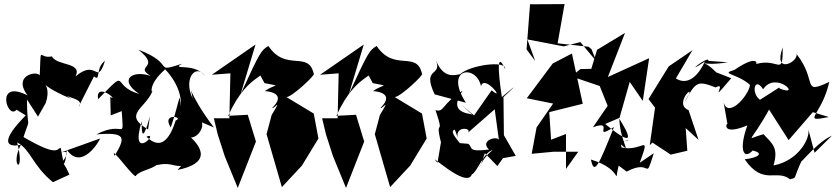

<svg xmlns="http://www.w3.org/2000/svg" viewBox="-20 -827 4093 940"><path d="M166 -256 204 -323C246 -447 113 -433 329 -343L185 -435C253 -340 409 -357 364 -303L440 -453C475 -424 445 -495 494 -529C453 -403 456 -543 350 -453C384 -524 259 -503 234 -551C166 -535 183 -621 174 -446C194 -488 31 -470 115 -360C-49 -443 18 -236 61 -290L106 -262C-18 -137 8 -103 82 -118C25 -9 107 36 64 -130C132 -93 137 -19 239 65L320 28C274 -75 297 32 307 -94C379 11 467 -136 470 -149L263 -75C356 -112 269 -16 289 -41L277 -104C257 -97 262 -59 95 -156C133 -270 113 -173 112 -340Z M522 -262 576 -283C586 -127 590 -242 452 -169C599 -181 595 -154 541 -64C513 -127 646 62 646 32C680 -5 770 6 774 -74C709 23 745 -41 827 -19C943 10 945 -105 849 5C996 -24 997 -96 875 -187C921 -80 1052 -266 896 -259L1027 -203C896 -377 909 -432 923 -345C873 -449 947 -525 990 -445C945 -527 808 -479 872 -515C723 -468 848 -511 657 -584C774 -492 632 -507 718 -455C628 -486 557 -437 662 -367C518 -407 619 -503 460 -341C447 -431 567 -328 520 -352ZM835 -262 816 -203C768 -278 886 -254 840 -237C808 -135 762 -94 697 -158C766 -186 611 -26 674 -234C671 -113 698 -200 714 -257L705 -193C578 -268 692 -294 727 -382C727 -361 697 -407 788 -487C770 -506 875 -414 865 -306C846 -298 877 -267 859 -350Z M1275 -420C1361 -402 1329 -418 1276 -381C1276 -381 1392 -377 1313 -299C1321 -291 1366 -356 1310 -264L1285 -170L1360 89L1458 -16L1539 -149L1516 -271L1382 -352C1407 -349 1530 -465 1516 -466C1490 -582 1380 -473 1294 -602C1259 -580 1255 -578 1158 -366L1231 -609L1017 -461L1108 -468L1103 -248H1027L1046 -169L1080 -63L1144 93L1233 -134L1193 -265L1097 -260C1201 -491 1312 -437 1235 -494Z M1805 -420C1891 -402 1859 -418 1806 -381C1806 -381 1922 -377 1843 -299C1851 -291 1896 -356 1840 -264L1815 -170L1890 89L1988 -16L2069 -149L2046 -271L1912 -352C1937 -349 2060 -465 2046 -466C2020 -582 1910 -473 1824 -602C1789 -580 1785 -578 1688 -366L1761 -609L1547 -461L1638 -468L1633 -248H1557L1576 -169L1610 -63L1674 93L1763 -134L1723 -265L1627 -260C1731 -491 1842 -437 1765 -494Z M2505 -64 2447 -165 2445 -352C2485 -389 2537 -436 2437 -352C2414 -506 2416 -570 2453 -489C2460 -533 2282 -509 2233 -464C2207 -459 2151 -440 2114 -532C2147 -449 2043 -502 2108 -365L2261 -324C2151 -495 2312 -514 2335 -405C2351 -466 2459 -325 2387 -385L2301 -262L2236 -316L2297 -262C2312 -275 2158 -256 2245 -383C2140 -317 2156 -275 2112 -288C2165 -132 2095 -283 2151 -85C2143 -184 2146 -168 2122 -30C2055 -103 2264 103 2290 27C2316 16 2349 -84 2392 -92C2320 -37 2308 60 2354 -77L2415 -14C2485 -112 2484 -106 2407 -46ZM2221 -153C2206 -215 2303 -200 2266 -173L2402 -292L2423 -138C2425 -166 2324 -142 2374 -95C2264 -81 2298 -106 2272 -123L2223 -127C2278 -86 2163 -185 2207 -192Z M2751 0V-171L2678 -143L2669 -278L2833 -319L2780 -565L2686 -516L2559 -346L2688 -320L2607 -203L2583 -74L2689 -84H2811ZM2862 -598 2710 -615 2744 -807 2575 -806 2558 -585 2600 -529 2562 -634 2740 -600 2821 -621 2899 -528 2876 -586Z M3048 13C3175 -54 3134 70 3181 -77L3112 -30C3167 -183 3126 -81 3023 -105C3004 -161 3125 -127 3001 -139C3087 -56 3016 -124 3012 -246C3054 -178 3106 -86 2943 -220L3013 -250L3063 -426L3127 -333L3158 -542L2956 -450L3040 -666L2903 -583L2875 -490L2822 -489L2777 -453L2916 -406L2955 -309L2883 -204C2995 -245 2874 -135 2986 -205C2910 -15 2889 33 2873 -46C3041 5 2981 92 3009 -16Z M3448 -529C3453 -561 3315 -448 3431 -526C3429 -522 3374 -390 3289 -443L3370 -581L3254 -502L3155 -342L3187 -300L3161 -116L3174 -129L3264 -70L3345 -89L3337 -200L3400 -142L3351 -288C3267 -321 3415 -452 3327 -320C3388 -428 3391 -434 3484 -399C3546 -434 3437 -299 3560 -444L3486 -473C3411 -553 3383 -496 3543 -522Z M3968 -79 3936 -199C3952 -156 3891 -40 3767 -17C3793 -105 3760 -124 3718 -170C3625 -145 3650 -116 3750 -299L3727 -319L3841 -141L3989 -312L3959 -278L4038 -254C3897 -226 4004 -261 4040 -426C3901 -361 3985 -429 3880 -562C3887 -521 3763 -461 3812 -595C3813 -437 3790 -559 3660 -506C3689 -487 3716 -581 3576 -485C3501 -463 3589 -469 3652 -411C3645 -355 3532 -232 3520 -342L3542 -216C3542 -239 3500 -156 3639 -213C3596 -95 3620 -42 3665 -90C3722 -77 3693 -55 3626 -47C3717 85 3783 -2 3848 51C3887 37 3854 66 3914 -60C3864 24 3963 -123 4053 -163ZM3858 -318 3794 -398 3700 -338 3717 -330C3651 -353 3671 -462 3716 -390C3779 -484 3912 -346 3794 -395Z"/></svg>

Font: Asimov Silicon
Style: Regular
Weight: 400
Designer: Google
Version: Version 2.000980; 2014